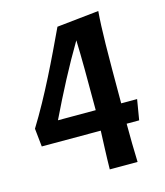

<svg xmlns="http://www.w3.org/2000/svg" viewBox="-107 -792 750 874"><g transform="rotate(-15 268.0 -355.0)"><path d="M302 0H433C431 -59 430 -114 430 -181H489L505 -277H430C430 -528 431 -624 438 -710L240 -689C177 -555 104 -401 21 -267L30 -181H308C306 -121 303 -72 302 0ZM310 -277H132C188 -393 245 -503 307 -607C310 -521 310 -436 310 -277Z"/></g></svg>

Font: CantoraOne
Style: Regular
Weight: 400
Designer: Pablo Impallari, Rodrigo Fuenzalida
Foundry: Pablo Impallari
Version: Version 1.001